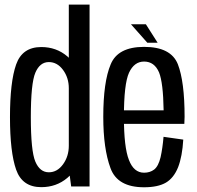

<svg xmlns="http://www.w3.org/2000/svg" viewBox="-20 -805 850 829"><path d="M287.3 0H366.7V-785H277.1V-77.2ZM158.2 3.1Q223.3 3.1 270.5 -36.7Q317.6 -76.5 317.6 -131.1L277.1 -175.9Q277.1 -129.9 252.1 -95.5Q227.1 -61.1 190.8 -61.1Q152.2 -61.1 132.6 -107.2Q113.1 -153.2 113.1 -299Q113.1 -445 132.6 -491Q152.2 -537 190.8 -537Q227.1 -537 252.1 -503.2Q277.1 -469.3 277.1 -423.9L317.6 -467.1Q317.6 -521.6 270.5 -561.8Q223.3 -601.9 158.2 -601.9Q76.2 -601.9 49.6 -526.5Q23.1 -451.2 23.1 -299.2Q23.1 -148.1 49.6 -72.5Q76.2 3.1 158.2 3.1Z M602 3.6V-59.3Q557.5 -59.3 536.6 -114.6Q515 -169.2 515 -300.1Q515 -442.5 537 -490.9Q559.3 -539.2 602.2 -539.2Q646.7 -539.2 666.8 -492.2Q684.6 -447.9 686.5 -328.6H505.4V-270.2H775.9Q777 -285.2 777 -300.7Q777 -452.5 747.9 -527.8Q717.9 -602.6 602.2 -602.6Q488.7 -602.6 457.9 -527.1Q425.9 -451.5 425.9 -300.5Q425.9 -163.2 457 -79.2Q486.9 3.6 602 3.6ZM602 -59.3V3.6Q661.5 3.6 696.1 -16.3Q730.3 -36.3 749.1 -83.2Q767.1 -129.9 771.3 -202.2L686.1 -214.3Q682.1 -166.1 673.4 -126.4Q664 -87.1 645.4 -72.8Q627.5 -59.3 602 -59.3ZM616.1 -620.5H660.6L609.9 -700.2H545.5Z"/></svg>

Font: Anybody Thin Condensed
Style: Regular
Weight: 100
Width: 3
Version: Version 1.113;gftools[0.9.25]